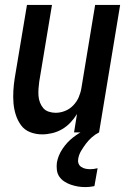

<svg xmlns="http://www.w3.org/2000/svg" viewBox="-20 -540 540 783"><path d="M152 8Q126 8 103 -1Q80 -10 66 -29Q52 -48 44.5 -71.5Q37 -95 35 -119.5Q33 -144 34.5 -170Q36 -196 40 -221L90 -520H192L140 -207Q138 -193 137 -178Q136 -163 137 -149Q138 -135 143 -122Q148 -109 156.5 -99Q165 -89 179 -84.5Q193 -80 207 -80Q226 -80 245 -87.5Q264 -95 278.5 -110Q293 -125 301 -143.5Q309 -162 312 -181L368 -520H470L384 0H282L294 -75Q283 -57 267.5 -40.5Q252 -24 233 -13Q214 -2 193 3Q172 8 152 8ZM328 223Q312 223 297.5 220.5Q283 218 268.5 213Q254 208 242 200Q230 192 222 180.5Q214 169 212 153.5Q210 138 212 123Q217 94 235 67Q253 40 278 20.5Q303 1 331.5 -12.5Q360 -26 389 -32L384 0Q368 8 354.5 20Q341 32 330.5 46Q320 60 311 75Q302 90 299 107Q297 117 300 126Q303 135 311 140.5Q319 146 328.5 148Q338 150 348 150Q355 150 362.5 149Q370 148 378 146L365 219Q356 221 346.5 222Q337 223 328 223Z"/></svg>

Font: Iosevka SS18 Semibold
Style: Italic
Weight: 600
Italic angle: -9°
Monospace: yes
Designer: Belleve Invis
Foundry: Belleve Invis
Version: Version 25.1.1; ttfautohint (v1.8.4)